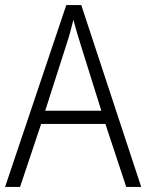

<svg xmlns="http://www.w3.org/2000/svg" viewBox="-20 -736 577 756"><path d="M477 0 395 -248H142L59 0H0L241 -716H300L536 0ZM297 -562Q291 -581 283 -608Q275 -635 269 -658Q263 -633 256 -608Q249 -583 242 -562L158 -300H379Z"/></svg>

Font: Noto Sans Gurmukhi UI SemiCondensed Light
Style: Regular
Weight: 300
Width: 4
Designer: Jelle Bosma - Monotype Design Team
Foundry: Monotype Imaging Inc.
Version: Version 2.004; ttfautohint (v1.8.4.7-5d5b)